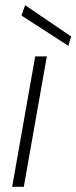

<svg xmlns="http://www.w3.org/2000/svg" viewBox="-20 -722 295 742"><path d="M27 0 116 -504H161L72 0ZM244 -545 63 -662 77 -702 255 -581Z"/></svg>

Font: DM Sans ExtraLight
Style: Italic
Weight: 250
Italic angle: -10°
Designer: Colophon Foundry, Jonny Pinhorn
Foundry: Colophon Foundry
Version: Version 4.004;gftools[0.9.30]